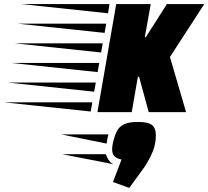

<svg xmlns="http://www.w3.org/2000/svg" viewBox="-273 -549 1020 940"><path d="M204 0 296 -529H465L436 -367H441L544 -529H727L559 -270L638 0H455L408 -173H402L372 0ZM256 -484 -168 -529H263ZM239 -388 -185 -433H247ZM222 -292 -202 -337H230ZM205 -196 -219 -241H213ZM188 -100 -236 -145H196ZM171 -3 -253 -48H179ZM279 155Q287 117 299 93.5Q311 70 335.5 59Q360 48 402 48Q452 48 471 63Q490 78 490 113Q490 156 474.5 193.5Q459 231 434 269L360 371L280 342L322 232Q297 227 286.5 215Q276 203 276 182Q276 170 279 155ZM258 109Q252 129 249 154L27 109ZM32 206H245Q249 218 258 233Q267 248 283 255Z"/></svg>

Font: Faster One
Style: Regular
Weight: 400
Designer: Eduardo Rodriguez Tunni
Foundry: Eduardo Rodriguez Tunni
Version: Version 1.003; ttfautohint (v1.8.4.7-5d5b);gftools[0.9.23]